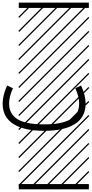

<svg xmlns="http://www.w3.org/2000/svg" viewBox="-142 -990 696 1453"><path d="M-87.9 -342.8 -43.9 -322.3Q-73.2 -259.3 -73.2 -206.5Q-73.2 -128.9 -11 -88.9Q51.3 -48.8 192.4 -48.8Q287.6 -48.8 346.9 -67.9Q406.2 -86.9 431.6 -121.1Q457 -155.3 457 -206.5Q457 -259.3 427.7 -322.3L471.7 -342.8Q505.9 -268.6 505.9 -206.5Q505.9 -103.5 425.3 -51.8Q344.7 0 192.4 0Q40 0 -41 -52Q-122.1 -104 -122.1 -206.5Q-122.1 -268.6 -87.9 -342.8ZM0 402.8H530.3V442.9H0ZM0 -970.2H530.3V-930.2H0ZM526.9 410.6 533.7 417.5 525.4 425.8 518.6 418.9ZM526.9 304.7 533.7 311.5 419.4 425.8 412.6 418.9ZM526.9 198.7 533.7 205.6 313.5 425.8 306.6 418.9ZM526.9 92.3 533.7 99.1 207.5 425.8 200.7 418.9ZM526.9 -13.2 533.7 -6.3 101.6 425.8 94.7 418.9ZM526.9 -119.1 533.7 -112.3 3.4 418 -3.4 411.1ZM526.9 -225.6 533.7 -218.8 3.4 311.5 -3.4 304.7ZM526.9 -331.5 533.7 -324.7 3.4 205.6 -3.4 198.7ZM526.9 -438 533.7 -431.2 3.4 99.1 -3.4 92.3ZM526.9 -543.5 533.7 -536.6 3.4 -6.3 -3.4 -13.2ZM526.9 -649.4 533.7 -642.6 3.4 -112.3 -3.4 -119.1ZM526.9 -755.9 533.7 -749 3.4 -218.8 -3.4 -225.6ZM526.9 -861.8 533.7 -855 3.4 -324.7 -3.4 -331.5ZM516.6 -958 523.4 -951.2 3.4 -431.2 -3.4 -438ZM411.1 -958 418 -951.2 3.4 -536.6 -3.4 -543.5ZM305.2 -958 312 -951.2 3.4 -642.6 -3.4 -649.4ZM198.7 -958 205.6 -951.2 3.4 -749 -3.4 -755.9ZM92.3 -958 99.1 -951.2 3.4 -855 -3.4 -861.8Z"/></svg>

Font: AzarMehrMSRS3
Style: Regular
Weight: 1
Designer: Amin Abedi
Version: Version 1.00